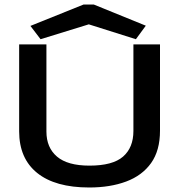

<svg xmlns="http://www.w3.org/2000/svg" viewBox="-20 -820 790 852"><path d="M376 12Q225 12 145 -52.5Q65 -117 65 -237V-623H186V-236Q186 -165 233 -125Q280 -85 377 -85Q480 -85 526 -125Q572 -165 572 -239V-623H690V-240Q690 -152 650.5 -96.5Q611 -41 540 -14.5Q469 12 376 12ZM160 -646 115 -705 351 -800H396L627 -706L583 -646L374 -712Z"/></svg>

Font: Inconsolata ExtraExpanded
Style: Bold
Weight: 700
Width: 8
Monospace: yes
Designer: Raph Levien, Cyreal, Brenton Simpson
Foundry: Raph Levien, Cyreal, Google
Version: Version 3.100; ttfautohint (v1.8.4.7-5d5b)